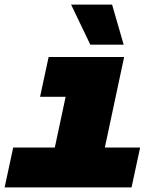

<svg xmlns="http://www.w3.org/2000/svg" viewBox="-23 -809 693 829"><path d="M177 0 297 -563H513L393 0ZM-3 0 34 -172H582L545 0ZM150 -391 187 -563H405L368 -391ZM511 -616H367L284 -789H461Z"/></svg>

Font: Azeret Mono Thin Black
Style: Italic
Weight: 900
Italic angle: -12°
Version: Version 1.002